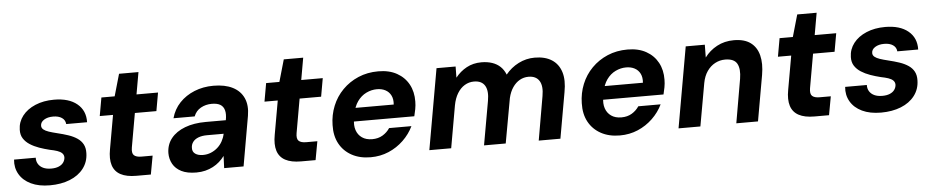

<svg xmlns="http://www.w3.org/2000/svg" viewBox="-39 -903 5750 1182"><g transform="rotate(-5 2836.0 -311.5)"><path d="M231 12Q162 12 114 -11Q66 -34 42.5 -74.5Q19 -115 24 -165H158Q157 -143 167.5 -126Q178 -109 198 -99.5Q218 -90 248 -90Q275 -90 294 -98Q313 -106 323 -120Q333 -134 334 -151Q334 -167 323.5 -177.5Q313 -188 293.5 -194.5Q274 -201 248 -206Q215 -214 184 -225Q153 -236 128 -252Q103 -268 88.5 -290.5Q74 -313 75 -345Q76 -393 105 -430.5Q134 -468 185 -489.5Q236 -511 301 -511Q392 -511 443 -469Q494 -427 492 -355H363Q361 -380 340.5 -394Q320 -408 286 -408Q252 -408 230 -394Q208 -380 208 -358Q208 -344 219.5 -334.5Q231 -325 252 -318Q273 -311 302 -304Q340 -295 371 -284.5Q402 -274 425 -258.5Q448 -243 460 -220.5Q472 -198 471 -166Q470 -112 439 -71.5Q408 -31 354 -9.5Q300 12 231 12Z M765 0Q705 0 668.5 -19.5Q632 -39 619.5 -78.5Q607 -118 618 -177L655 -386H573L593 -499H675L714 -635H834L810 -499H943L923 -386H790L753 -176Q747 -141 761 -128Q775 -115 807 -115H876L855 0Z M1136 12Q1079 12 1043.5 -6Q1008 -24 991 -54.5Q974 -85 974 -122Q975 -175 1005.5 -213Q1036 -251 1091 -272Q1146 -293 1220 -293H1344Q1351 -330 1344.5 -354Q1338 -378 1319 -389.5Q1300 -401 1266 -401Q1229 -401 1198.5 -384Q1168 -367 1155 -333H1024Q1039 -388 1076.5 -427.5Q1114 -467 1168 -489Q1222 -511 1286 -511Q1357 -511 1404.5 -487Q1452 -463 1472.5 -417.5Q1493 -372 1482 -308L1428 0H1308L1311 -75Q1297 -56 1279 -40Q1261 -24 1239 -12.5Q1217 -1 1191.5 5.5Q1166 12 1136 12ZM1186 -92Q1212 -92 1235 -101.5Q1258 -111 1276 -127Q1294 -143 1306 -164.5Q1318 -186 1323 -210L1324 -211H1221Q1190 -211 1167.5 -202.5Q1145 -194 1133 -178Q1121 -162 1121 -141Q1120 -117 1138 -104.5Q1156 -92 1186 -92Z M1783 0Q1723 0 1686.5 -19.5Q1650 -39 1637.5 -78.5Q1625 -118 1636 -177L1673 -386H1591L1611 -499H1693L1732 -635H1852L1828 -499H1961L1941 -386H1808L1771 -176Q1765 -141 1779 -128Q1793 -115 1825 -115H1894L1873 0Z M2213 12Q2146 12 2096.5 -15Q2047 -42 2020.5 -90.5Q1994 -139 1996 -206Q1997 -268 2019.5 -323.5Q2042 -379 2083.5 -421Q2125 -463 2181 -487Q2237 -511 2305 -511Q2372 -511 2419.5 -484.5Q2467 -458 2492 -412Q2517 -366 2516 -306Q2516 -283 2511.5 -259Q2507 -235 2502 -216H2092L2106 -299H2382Q2385 -332 2373.5 -355Q2362 -378 2339.5 -390Q2317 -402 2287 -402Q2253 -402 2221 -386.5Q2189 -371 2166.5 -339.5Q2144 -308 2136 -260L2131 -231Q2124 -193 2134 -163Q2144 -133 2169 -115.5Q2194 -98 2232 -98Q2269 -98 2296.5 -114.5Q2324 -131 2341 -157H2479Q2456 -109 2416 -70.5Q2376 -32 2324.5 -10Q2273 12 2213 12Z M2576 0 2664 -499H2782L2781 -430Q2810 -467 2850.5 -489Q2891 -511 2942 -511Q2979 -511 3008.5 -501Q3038 -491 3058.5 -471.5Q3079 -452 3091 -422Q3124 -463 3171 -487Q3218 -511 3271 -511Q3335 -511 3376.5 -484.5Q3418 -458 3434 -407.5Q3450 -357 3436 -283L3386 0H3252L3299 -271Q3310 -332 3290 -364.5Q3270 -397 3223 -397Q3194 -397 3169 -383Q3144 -369 3125.5 -342Q3107 -315 3098 -277L3048 0H2914L2962 -271Q2973 -332 2953.5 -364.5Q2934 -397 2886 -397Q2855 -397 2828.5 -381Q2802 -365 2783.5 -334.5Q2765 -304 2757 -261L2711 0Z M3753 12Q3686 12 3636.5 -15Q3587 -42 3560.5 -90.5Q3534 -139 3536 -206Q3537 -268 3559.5 -323.5Q3582 -379 3623.5 -421Q3665 -463 3721 -487Q3777 -511 3845 -511Q3912 -511 3959.5 -484.5Q4007 -458 4032 -412Q4057 -366 4056 -306Q4056 -283 4051.5 -259Q4047 -235 4042 -216H3632L3646 -299H3922Q3925 -332 3913.5 -355Q3902 -378 3879.5 -390Q3857 -402 3827 -402Q3793 -402 3761 -386.5Q3729 -371 3706.5 -339.5Q3684 -308 3676 -260L3671 -231Q3664 -193 3674 -163Q3684 -133 3709 -115.5Q3734 -98 3772 -98Q3809 -98 3836.5 -114.5Q3864 -131 3881 -157H4019Q3996 -109 3956 -70.5Q3916 -32 3864.5 -10Q3813 12 3753 12Z M4116 0 4204 -499H4322L4321 -420Q4351 -461 4397.5 -486Q4444 -511 4502 -511Q4567 -511 4605 -483Q4643 -455 4656 -404Q4669 -353 4657 -283L4607 0H4473L4520 -271Q4530 -331 4512 -364Q4494 -397 4438 -397Q4405 -397 4376 -381.5Q4347 -366 4326.5 -336.5Q4306 -307 4298 -264L4251 0Z M4956 0Q4896 0 4859.5 -19.5Q4823 -39 4810.5 -78.5Q4798 -118 4809 -177L4846 -386H4764L4784 -499H4866L4905 -635H5025L5001 -499H5134L5114 -386H4981L4944 -176Q4938 -141 4952 -128Q4966 -115 4998 -115H5067L5046 0Z M5367 12Q5298 12 5250 -11Q5202 -34 5178.5 -74.5Q5155 -115 5160 -165H5294Q5293 -143 5303.5 -126Q5314 -109 5334 -99.5Q5354 -90 5384 -90Q5411 -90 5430 -98Q5449 -106 5459 -120Q5469 -134 5470 -151Q5470 -167 5459.5 -177.5Q5449 -188 5429.5 -194.5Q5410 -201 5384 -206Q5351 -214 5320 -225Q5289 -236 5264 -252Q5239 -268 5224.5 -290.5Q5210 -313 5211 -345Q5212 -393 5241 -430.5Q5270 -468 5321 -489.5Q5372 -511 5437 -511Q5528 -511 5579 -469Q5630 -427 5628 -355H5499Q5497 -380 5476.5 -394Q5456 -408 5422 -408Q5388 -408 5366 -394Q5344 -380 5344 -358Q5344 -344 5355.5 -334.5Q5367 -325 5388 -318Q5409 -311 5438 -304Q5476 -295 5507 -284.5Q5538 -274 5561 -258.5Q5584 -243 5596 -220.5Q5608 -198 5607 -166Q5606 -112 5575 -71.5Q5544 -31 5490 -9.5Q5436 12 5367 12Z"/></g></svg>

Font: DM Sans 20pt
Style: Bold Italic
Weight: 700
Italic angle: -10°
Version: Version 4.004;gftools[0.9.30]